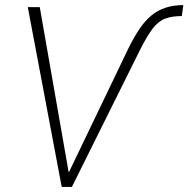

<svg xmlns="http://www.w3.org/2000/svg" viewBox="-20 -733 739 753"><path d="M222 0 89 -705H136L249 -59H251L482 -540Q504 -585 526 -618Q548 -651 573.5 -672Q599 -693 630 -703Q661 -713 699 -713L693 -670Q655 -670 628 -660Q601 -650 578.5 -620.5Q556 -591 529 -537L262 0Z"/></svg>

Font: Nunito Sans 7pt Condensed ExtraLight
Style: Italic
Weight: 250
Width: 3
Italic angle: -9°
Designer: Vernon Adams
Foundry: Vernon Adams
Version: Version 3.101;gftools[0.9.27]